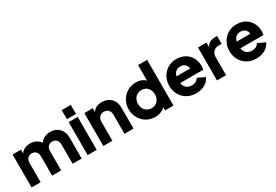

<svg xmlns="http://www.w3.org/2000/svg" viewBox="53 -1750 3963 2755"><g transform="rotate(-30 2034.5 -372.5)"><path d="M205 0V-319C205 -382 242 -423 300 -423C359 -423 395 -382 395 -319V0H545V-319C545 -382 582 -423 640 -423C699 -423 735 -382 735 -319V0H885V-351C885 -475 801 -558 683 -558C638 -558 599 -547 566 -526C546 -513 529 -496 514 -475C503 -494 488 -510 468 -524C433 -547 393 -558 348 -558C305 -558 269 -548 238 -528C219 -516 205 -500 195 -480V-546H55V0Z M1134 -595V-745H984V-595ZM1134 0V-546H984V0Z M1394 0V-319C1394 -382 1435 -423 1494 -423C1554 -423 1594 -382 1594 -319V0H1744V-351C1744 -475 1661 -558 1537 -558C1499 -558 1466 -550 1438 -535C1415 -522 1397 -503 1384 -480V-546H1244V0Z M2100 12C2137 12 2172 5 2204 -9C2229 -19 2249 -33 2266 -52V0H2406V-757H2256V-500C2242 -514 2225 -526 2206 -536C2175 -551 2139 -558 2099 -558C1943 -558 1821 -432 1821 -273C1821 -220 1833 -172 1858 -129C1906 -42 1993 12 2100 12ZM2118 -123C2035 -123 1976 -185 1976 -273C1976 -360 2035 -423 2118 -423C2200 -423 2256 -361 2256 -273C2256 -185 2200 -123 2118 -123Z M2779 12C2890 12 2982 -41 3014 -121L2894 -178C2873 -141 2834 -118 2781 -118C2722 -118 2680 -145 2660 -192C2655 -204 2651 -217 2650 -231H3032C3037 -246 3039 -268 3039 -289C3039 -440 2941 -558 2769 -558C2614 -558 2494 -437 2494 -274C2494 -116 2605 12 2779 12ZM2654 -341C2655 -349 2657 -356 2660 -363C2679 -412 2717 -438 2769 -438C2822 -438 2860 -410 2875 -366C2878 -358 2879 -350 2880 -341Z M3277 0V-294C3277 -375 3327 -422 3400 -422H3447V-552H3415C3377 -552 3344 -544 3317 -528C3296 -515 3279 -494 3267 -465V-546H3127V0Z M3776 12C3887 12 3979 -41 4011 -121L3891 -178C3870 -141 3831 -118 3778 -118C3719 -118 3677 -145 3657 -192C3652 -204 3648 -217 3647 -231H4029C4034 -246 4036 -268 4036 -289C4036 -440 3938 -558 3766 -558C3611 -558 3491 -437 3491 -274C3491 -116 3602 12 3776 12ZM3651 -341C3652 -349 3654 -356 3657 -363C3676 -412 3714 -438 3766 -438C3819 -438 3857 -410 3872 -366C3875 -358 3876 -350 3877 -341Z"/></g></svg>

Font: Plus Jakarta Sans ExtraBold
Style: Regular
Weight: 800
Designer: Gumpita Rahayu
Foundry: Tokotype
Version: Version 2.071;gftools[0.9.30]